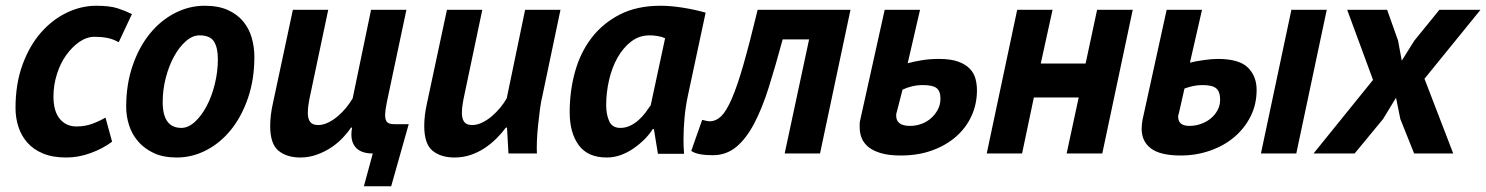

<svg xmlns="http://www.w3.org/2000/svg" viewBox="-20 -534 5171 668"><path d="M393 -387Q374 -398 353.5 -402Q333 -406 309 -406Q282 -406 256.5 -388.5Q231 -371 210.5 -342.5Q190 -314 178 -276Q166 -238 166 -198Q166 -147 188 -120.5Q210 -94 246 -94Q276 -94 301.5 -103.5Q327 -113 347 -125L370 -41Q338 -17 295.5 -1.5Q253 14 211 14Q163 14 129.5 0Q96 -14 75 -38Q54 -62 44 -93Q34 -124 34 -158Q34 -242 58 -308Q82 -374 121.5 -419.5Q161 -465 211.5 -489.5Q262 -514 315 -514Q362 -514 389.5 -505Q417 -496 439 -485Z M419 -162Q419 -241 441.5 -306Q464 -371 501.5 -417Q539 -463 588.5 -488.5Q638 -514 692 -514Q740 -514 773 -499Q806 -484 826.5 -459Q847 -434 856 -402Q865 -370 865 -336Q865 -258 843 -193.5Q821 -129 784 -83Q747 -37 698 -11.5Q649 14 595 14Q548 14 515 -1.5Q482 -17 460.5 -42Q439 -67 429 -98.5Q419 -130 419 -162ZM546 -179Q546 -89 611 -89Q635 -89 658 -110Q681 -131 699 -165Q717 -199 727.5 -242Q738 -285 738 -328Q738 -368 724.5 -389.5Q711 -411 674 -411Q650 -411 627 -391Q604 -371 586 -338.5Q568 -306 557 -264Q546 -222 546 -179Z M1277 0Q1234 0 1215.5 -23.5Q1197 -47 1205 -90H1201Q1190 -73 1172.5 -54.5Q1155 -36 1132.5 -21Q1110 -6 1082.5 4Q1055 14 1025 14Q978 14 949 -9.5Q920 -33 920 -96Q920 -133 930 -177L999 -500H1122L1057 -192Q1051 -162 1051 -141Q1051 -121 1059 -110Q1067 -99 1087 -99Q1104 -99 1121.5 -107.5Q1139 -116 1155 -129.5Q1171 -143 1184.5 -159.5Q1198 -176 1207 -192L1271 -500H1394L1326 -179Q1320 -150 1320 -133Q1320 -116 1327 -109Q1334 -102 1352 -102H1402L1341 114H1246Z M1658 -500 1593 -191Q1587 -161 1587 -141Q1587 -121 1595 -110Q1603 -99 1623 -99Q1640 -99 1657.5 -107.5Q1675 -116 1691 -129.5Q1707 -143 1720.5 -159.5Q1734 -176 1743 -192L1807 -500H1930L1867 -200Q1862 -180 1858.5 -153Q1855 -126 1852 -97.5Q1849 -69 1848 -43Q1847 -17 1848 0H1749L1744 -90H1740Q1726 -71 1707.5 -52.5Q1689 -34 1666.5 -19Q1644 -4 1617.5 5Q1591 14 1561 14Q1514 14 1485 -9.5Q1456 -33 1456 -96Q1456 -133 1466 -177L1535 -500Z M2373 -200Q2365 -162 2361.5 -123Q2358 -84 2358 -49Q2358 -35 2358.5 -22.5Q2359 -10 2360 1H2269L2255 -85H2251Q2240 -67 2222.5 -49.5Q2205 -32 2184 -17.5Q2163 -3 2139.5 5.5Q2116 14 2091 14Q2025 14 1993.5 -29Q1962 -72 1962 -144Q1962 -217 1980.5 -284Q1999 -351 2038 -402Q2077 -453 2136.5 -483.5Q2196 -514 2278 -514Q2313 -514 2354.5 -507.5Q2396 -501 2435 -490ZM2138 -89Q2156 -89 2172 -96.5Q2188 -104 2201.5 -116Q2215 -128 2225.5 -142Q2236 -156 2244 -168L2294 -401Q2283 -406 2268.5 -408.5Q2254 -411 2240 -411Q2204 -411 2176 -389.5Q2148 -368 2128.5 -333.5Q2109 -299 2099 -255.5Q2089 -212 2089 -168Q2089 -136 2099.5 -112.5Q2110 -89 2138 -89Z M2795 -397H2703Q2678 -304 2654.5 -229.5Q2631 -155 2603 -102.5Q2575 -50 2540.5 -22Q2506 6 2460 6Q2406 6 2385 -9L2423 -117Q2440 -112 2452 -112Q2472 -113 2489.5 -130Q2507 -147 2526 -190.5Q2545 -234 2566.5 -309Q2588 -384 2616 -500H2939L2833 0H2710Z M3101 -148Q3100 -144 3099 -141Q3098 -138 3098 -135Q3096 -96 3146 -96Q3167 -96 3186 -103Q3205 -110 3219.5 -123Q3234 -136 3243 -153Q3252 -170 3252 -191Q3252 -217 3238.5 -227.5Q3225 -238 3191 -238Q3171 -238 3152.5 -233.5Q3134 -229 3120 -222ZM3138 -314Q3160 -320 3187.5 -324.5Q3215 -329 3247 -329Q3288 -329 3314 -319.5Q3340 -310 3354.5 -294.5Q3369 -279 3374 -259.5Q3379 -240 3379 -220Q3379 -172 3360 -130.5Q3341 -89 3306 -58.5Q3271 -28 3222.5 -10.5Q3174 7 3114 7Q3073 7 3045.5 -1Q3018 -9 3001.5 -22.5Q2985 -36 2978 -53.5Q2971 -71 2971 -90Q2971 -97 2971 -103.5Q2971 -110 2973 -117L3058 -500H3181Z M3733 -195H3577L3536 0H3413L3519 -500H3642L3601 -313H3757L3797 -500H3921L3815 0H3691Z M4082 -142Q4081 -138 4080 -135Q4079 -132 4079 -128Q4079 -96 4118 -96Q4139 -96 4158.5 -103Q4178 -110 4192.5 -122Q4207 -134 4216 -150.5Q4225 -167 4225 -187Q4225 -215 4211.5 -226.5Q4198 -238 4164 -238Q4146 -238 4130.5 -234.5Q4115 -231 4101 -226ZM4120 -316Q4140 -321 4168 -325Q4196 -329 4217 -329Q4291 -329 4321.5 -299Q4352 -269 4352 -221Q4352 -170 4330.5 -128Q4309 -86 4273 -56Q4237 -26 4189 -9.5Q4141 7 4088 7Q4017 7 3984.5 -17.5Q3952 -42 3952 -86Q3952 -100 3955 -117L4039 -500H4162ZM4473 -500H4596L4490 0H4367Z M4757 -256 4667 -500H4806L4844 -393L4857 -323L4901 -393L4988 -500H5131L4936 -260L5036 0H4900L4852 -120L4837 -194L4792 -120L4693 0H4550Z"/></svg>

Font: PT Sans
Style: Bold Italic
Weight: 700
Italic angle: -12°
Designer: A.Korolkova, O.Umpeleva, V.Yefimov
Foundry: ParaType Ltd
Version: Version 2.003W OFL